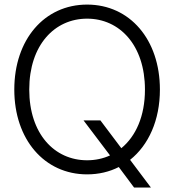

<svg xmlns="http://www.w3.org/2000/svg" viewBox="-20 -758 768 846"><path d="M348.1 -227.5 464.8 -73.2C434.1 -59.1 399.9 -51.8 363.8 -51.8C219.7 -51.8 108.9 -168.5 108.9 -363.3C108.9 -559.6 220.7 -675.8 363.8 -675.8C506.8 -675.8 618.7 -559.1 618.7 -363.3C618.7 -245.6 578.1 -157.2 514.6 -105L422.4 -227.5ZM363.8 10.3C415 10.3 462.4 -1 503.4 -22L570.8 68.4H645L553.2 -53.7C634.8 -118.7 684.6 -228.5 684.6 -363.3C684.6 -583.5 552.2 -737.8 363.8 -737.8C175.3 -737.8 43 -583.5 43 -363.3C43 -144 175.3 10.3 363.8 10.3Z"/></svg>

Font: Raveo Display Display Light
Style: Regular
Weight: 300
Designer: Jakub Foglar, Rasmus Andersson (Inter)
Foundry: Jakubfoglar.com
Version: Version 1.100;Glyphs 3.2.3 (3260)